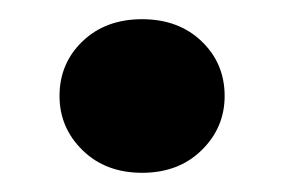

<svg xmlns="http://www.w3.org/2000/svg" viewBox="-20 -175 296 200"><path d="M128 5Q90 5 66 -18.5Q42 -42 42 -75Q42 -109 66 -132Q90 -155 128 -155Q166 -155 190 -132Q214 -109 214 -75Q214 -42 190 -18.5Q166 5 128 5Z"/></svg>

Font: DM Sans 17pt ExtraBold
Style: Regular
Weight: 800
Version: Version 4.004;gftools[0.9.30]